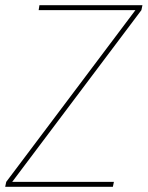

<svg xmlns="http://www.w3.org/2000/svg" viewBox="-25 -720 569 740"><path d="M-5 0 -1 -19 497 -681H124L127 -700H524L520 -681L22 -19H414L410 0Z"/></svg>

Font: DM Sans Thin
Style: Italic
Weight: 250
Italic angle: -10°
Designer: Colophon Foundry, Jonny Pinhorn
Foundry: Colophon Foundry
Version: Version 4.004;gftools[0.9.30]